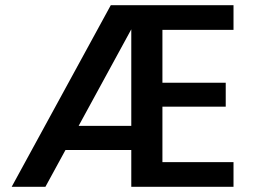

<svg xmlns="http://www.w3.org/2000/svg" viewBox="-20 -720 975 740"><path d="M25 0 407 -700H880V-605H606V-401H850V-309H606V-95H880V0H486V-607L155 0ZM166 -142 216 -235H543V-142Z"/></svg>

Font: DM Sans 16pt SemiBold
Style: Regular
Weight: 600
Version: Version 4.004;gftools[0.9.30]